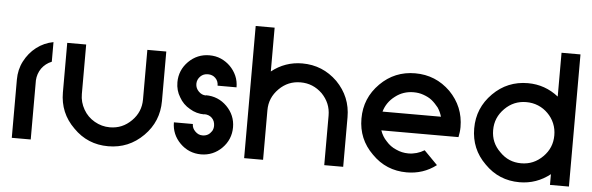

<svg xmlns="http://www.w3.org/2000/svg" viewBox="-42 -709 2585 838"><g transform="rotate(5 1250.5 -289.5)"><path d="M30 0H113V-103V-252V-253V-255V-257V-258V-259C114 -278 120 -296 131 -312C142 -327 157 -339 175 -346V-432C148 -427 123 -416 101 -399C79 -382 62 -361 49 -336C36 -311 30 -284 30 -255Z M452 0C512 0 563 -21 606 -64C648 -106 669 -157 669 -217V-434H586V-217C586 -180 573 -149 547 -123C520 -96 489 -83 452 -83C428 -83 406 -89 385 -101C364 -113 348 -129 336 -150C324 -171 318 -193 318 -217V-434H235V-217C235 -157 256 -106 299 -64C341 -21 392 0 452 0Z M859 0C894 0 925 -13 950 -38C975 -63 988 -94 988 -130C988 -165 975 -196 950 -221C925 -246 894 -259 858 -259V-258C845 -258 835 -263 826 -272C817 -281 812 -292 812 -305C812 -318 817 -329 826 -338C835 -347 846 -351 859 -351C872 -351 883 -347 892 -338C901 -329 905 -318 905 -305H988C988 -322 985 -339 978 -355C971 -371 961 -385 950 -396C939 -407 925 -417 909 -424C893 -431 876 -434 858 -434C823 -434 792 -421 767 -396C742 -371 729 -340 729 -305C729 -281 735 -259 747 -240C758 -220 774 -204 794 -193C813 -181 835 -175 858 -175V-176C871 -176 883 -172 892 -163C901 -154 905 -142 905 -129C905 -121 903 -113 899 -106C894 -99 889 -93 882 -89C875 -85 867 -83 858 -83C845 -83 835 -88 826 -97C817 -106 812 -116 812 -129H729C729 -94 742 -63 767 -38C792 -13 823 0 859 0Z M1048 0H1131V-217C1131 -254 1144 -285 1171 -312C1197 -338 1228 -351 1265 -351C1302 -351 1333 -338 1360 -312C1386 -285 1399 -254 1399 -217V0H1482V-217C1482 -277 1461 -328 1419 -371C1376 -413 1325 -434 1265 -434C1215 -434 1170 -418 1131 -387V-579H1048Z M1760 0C1808 0 1851 -14 1889 -43L1830 -103C1809 -90 1785 -83 1760 -83C1741 -83 1723 -87 1706 -95C1689 -102 1674 -113 1662 -127C1649 -140 1640 -156 1634 -173H1972C1975 -188 1977 -202 1977 -217C1977 -277 1956 -328 1914 -371C1871 -413 1820 -434 1760 -434C1700 -434 1649 -413 1607 -371C1564 -328 1543 -277 1543 -217C1543 -157 1564 -106 1607 -64C1649 -21 1700 0 1760 0ZM1632 -255C1640 -283 1656 -306 1680 -324C1703 -342 1730 -351 1760 -351C1775 -351 1789 -349 1803 -344C1817 -339 1830 -333 1841 -324C1852 -315 1861 -305 1870 -294C1878 -282 1884 -269 1888 -255Z M2254 0C2304 0 2349 -16 2388 -47V0H2471V-579H2388V-387C2349 -418 2304 -434 2254 -434C2194 -434 2143 -413 2101 -371C2058 -328 2037 -277 2037 -217C2037 -157 2058 -106 2101 -64C2143 -21 2194 0 2254 0ZM2254 -83C2217 -83 2186 -96 2160 -123C2133 -149 2120 -180 2120 -217C2120 -254 2133 -285 2160 -312C2186 -338 2217 -351 2254 -351C2272 -351 2289 -348 2306 -341C2323 -334 2337 -324 2349 -312C2361 -300 2371 -286 2378 -269C2385 -252 2388 -235 2388 -217C2388 -180 2375 -149 2349 -123C2322 -96 2291 -83 2254 -83Z"/></g></svg>

Font: Kunika
Style: Regular
Weight: 400
Designer: Leo Kuroshita
Foundry: kurogedelic
Version: Version 1.000;PS 001.000;hotconv 1.0.88;makeotf.lib2.5.64775